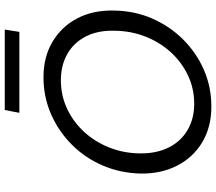

<svg xmlns="http://www.w3.org/2000/svg" viewBox="-72 -848 931 828"><g transform="rotate(-90 394.0 -433.5)"><path d="M349 12Q261 12 195.5 -27Q130 -66 94.5 -135Q59 -204 60 -292Q62 -380 94.5 -456Q127 -532 184.5 -589.5Q242 -647 316.5 -679.5Q391 -712 475 -712Q563 -712 628.5 -673Q694 -634 729.5 -566Q765 -498 763 -409Q762 -320 729 -244Q696 -168 639 -110.5Q582 -53 508 -20.5Q434 12 349 12ZM361 -62Q426 -62 482.5 -88.5Q539 -115 582 -161.5Q625 -208 650 -270.5Q675 -333 676 -405Q678 -477 651.5 -529Q625 -581 576 -609Q527 -637 462 -637Q398 -637 341.5 -611Q285 -585 241.5 -538.5Q198 -492 173 -430Q148 -368 147 -297Q146 -225 172.5 -172Q199 -119 248 -90.5Q297 -62 361 -62ZM322 -816 334 -879H681L671 -816Z"/></g></svg>

Font: DM Sans 20pt
Style: Italic
Weight: 400
Italic angle: -10°
Version: Version 4.004;gftools[0.9.30]